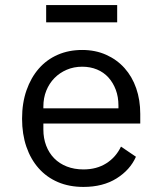

<svg xmlns="http://www.w3.org/2000/svg" viewBox="-20 -725 640 757"><path d="M309 12Q253 12 208.5 -7Q164 -26 132.5 -61.5Q101 -97 84 -146.5Q67 -196 67 -257Q67 -319 84.5 -369Q102 -419 133 -454.5Q164 -490 207.5 -509Q251 -528 304 -528Q356 -528 398.5 -509Q441 -490 471 -456.5Q501 -423 517 -377Q533 -331 533 -276V-238H151V-214Q151 -180 162 -151Q173 -122 193.5 -101Q214 -80 243.5 -68.5Q273 -57 309 -57Q361 -57 399 -81Q437 -105 457 -147L516 -107Q493 -55 439.5 -21.5Q386 12 309 12ZM304 -462Q271 -462 243 -450Q215 -438 194.5 -417Q174 -396 162.5 -367.5Q151 -339 151 -305V-298H447V-309Q447 -343 436.5 -371Q426 -399 407.5 -419.5Q389 -440 362.5 -451Q336 -462 304 -462ZM162 -705H442V-637H162Z"/></svg>

Font: IBM Plex Mono
Style: Regular
Weight: 400
Monospace: yes
Designer: Mike Abbink, Paul van der Laan, Pieter van Rosmalen
Foundry: Bold Monday
Version: Version 2.3